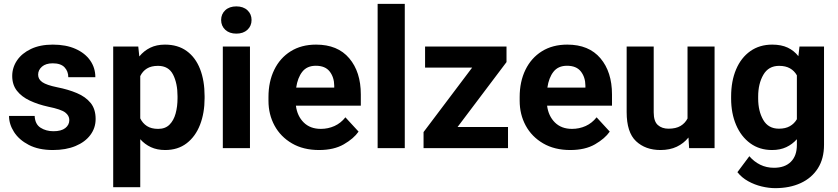

<svg xmlns="http://www.w3.org/2000/svg" viewBox="-20 -770 4358 998"><path d="M340.3 -146Q340.3 -168.9 319.1 -185.3Q297.9 -201.7 231 -215.3Q177.2 -227.1 134.8 -247.1Q92.3 -267.1 67.9 -298.3Q43.5 -329.6 43.5 -375Q43.5 -418.9 68.6 -456.1Q93.8 -493.2 141.1 -515.6Q188.5 -538.1 254.4 -538.1Q322.8 -538.1 372.3 -516.1Q421.9 -494.1 448.7 -455.8Q475.6 -417.5 475.6 -368.7H335Q335 -399.4 315.4 -420.2Q295.9 -440.9 253.9 -440.9Q218.3 -440.9 198.2 -423.6Q178.2 -406.2 178.2 -381.8Q178.2 -357.9 200.2 -342.8Q222.2 -327.6 277.3 -316.4Q334.5 -305.2 379.6 -286.1Q424.8 -267.1 450.9 -235.1Q477.1 -203.1 477.1 -151.4Q477.1 -105 449.7 -68.4Q422.4 -31.7 372.6 -11Q322.8 9.8 254.9 9.8Q180.7 9.8 129.9 -16.6Q79.1 -43 53 -83.7Q26.9 -124.5 26.9 -167.5H160.2Q162.1 -124.5 190.7 -106.2Q219.2 -87.9 257.8 -87.9Q298.3 -87.9 319.3 -104.2Q340.3 -120.6 340.3 -146Z M1043.5 -270V-259.8Q1043.5 -182.6 1019.8 -121.6Q996.1 -60.5 950.4 -25.4Q904.8 9.8 838.4 9.8Q796.4 9.8 764.4 -5.1Q732.4 -20 709 -46.4V203.1H568.4V-528.3H698.7L704.1 -476.6Q728 -505.9 761 -522Q793.9 -538.1 837.4 -538.1Q904.8 -538.1 950.7 -504.6Q996.6 -471.2 1020 -410.9Q1043.5 -350.6 1043.5 -270ZM902.8 -259.8V-270Q902.8 -336.9 879.6 -382.3Q856.4 -427.7 801.3 -427.7Q766.1 -427.7 743.7 -413.8Q721.2 -399.9 709 -374.5V-154.8Q721.2 -129.4 743.9 -114.7Q766.6 -100.1 802.2 -100.1Q838.9 -100.1 860.8 -121.8Q882.8 -143.6 892.8 -179.9Q902.8 -216.3 902.8 -259.8Z M1129.4 -666Q1129.4 -696.8 1150.9 -716.8Q1172.4 -736.8 1208.5 -736.8Q1244.6 -736.8 1266.1 -716.8Q1287.6 -696.8 1287.6 -666Q1287.6 -635.3 1266.1 -615.2Q1244.6 -595.2 1208.5 -595.2Q1172.4 -595.2 1150.9 -615.2Q1129.4 -635.3 1129.4 -666ZM1279.3 -528.3V0H1138.2V-528.3Z M1638.7 9.8Q1556.6 9.8 1497.6 -24.7Q1438.5 -59.1 1407 -117.2Q1375.5 -175.3 1375.5 -246.1V-265.6Q1375.5 -345.7 1405.5 -407.2Q1435.5 -468.8 1491 -503.4Q1546.4 -538.1 1623 -538.1Q1735.4 -538.1 1795.4 -467Q1855.5 -396 1855.5 -279.3V-220.7H1518.1Q1524.9 -167 1558.6 -133.5Q1592.3 -100.1 1647.5 -100.1Q1685.5 -100.1 1718.5 -115Q1751.5 -129.9 1775.4 -160.2L1843.8 -85.9Q1818.8 -49.8 1767.3 -20Q1715.8 9.8 1638.7 9.8ZM1621.6 -428.2Q1575.7 -428.2 1551.3 -397Q1526.9 -365.7 1519.5 -314.5H1717.3V-325.2Q1716.8 -368.7 1693.6 -398.4Q1670.4 -428.2 1621.6 -428.2Z M2084 -750V0H1942.9V-750Z M2620.6 -109.9V0H2181.6V-83.5L2434.1 -418.5H2189.5V-528.3H2612.8V-447.3L2358.4 -109.9Z M2944.3 9.8Q2862.3 9.8 2803.2 -24.7Q2744.1 -59.1 2712.6 -117.2Q2681.2 -175.3 2681.2 -246.1V-265.6Q2681.2 -345.7 2711.2 -407.2Q2741.2 -468.8 2796.6 -503.4Q2852.1 -538.1 2928.7 -538.1Q3041 -538.1 3101.1 -467Q3161.1 -396 3161.1 -279.3V-220.7H2823.7Q2830.6 -167 2864.3 -133.5Q2897.9 -100.1 2953.1 -100.1Q2991.2 -100.1 3024.2 -115Q3057.1 -129.9 3081.1 -160.2L3149.4 -85.9Q3124.5 -49.8 3073 -20Q3021.5 9.8 2944.3 9.8ZM2927.2 -428.2Q2881.3 -428.2 2856.9 -397Q2832.5 -365.7 2825.2 -314.5H3022.9V-325.2Q3022.5 -368.7 2999.3 -398.4Q2976.1 -428.2 2927.2 -428.2Z M3562 0 3558.6 -55.2Q3533.7 -24.4 3497.6 -7.3Q3461.4 9.8 3413.1 9.8Q3335 9.8 3286.1 -36.1Q3237.3 -82 3237.3 -187V-528.3H3377.9V-186Q3377.9 -139.2 3399.4 -120.1Q3420.9 -101.1 3454.6 -101.1Q3493.7 -101.1 3517.6 -115.5Q3541.5 -129.9 3553.7 -154.3V-528.3H3694.3V0Z M3780.3 -257.8V-268.1Q3780.3 -348.6 3806.2 -409.4Q3832 -470.2 3880.1 -504.2Q3928.2 -538.1 3994.1 -538.1Q4041 -538.1 4074.2 -522.5Q4107.4 -506.8 4129.9 -478L4135.7 -528.3H4263.2V-17.6Q4263.2 54.7 4231.2 105Q4199.2 155.3 4142.1 181.6Q4085 208 4009.3 208Q3976.6 208 3939.5 199.2Q3902.3 190.4 3868.9 171.9Q3835.4 153.3 3813 125L3875 42Q3899.4 70.3 3931.6 86.2Q3963.9 102.1 4002.9 102.1Q4059.6 102.1 4090.8 71Q4122.1 40 4122.1 -16.6V-46.4Q4098.6 -20 4066.9 -5.1Q4035.2 9.8 3993.2 9.8Q3927.7 9.8 3879.9 -25.1Q3832 -60.1 3806.2 -120.6Q3780.3 -181.2 3780.3 -257.8ZM3920.9 -268.1V-257.8Q3920.9 -192.4 3947.3 -146.7Q3973.6 -101.1 4028.8 -101.1Q4063 -101.1 4085.9 -114.3Q4108.9 -127.4 4122.1 -150.4V-378.4Q4108.9 -401.9 4086.2 -414.8Q4063.5 -427.7 4029.8 -427.7Q3974.6 -427.7 3947.8 -381.3Q3920.9 -335 3920.9 -268.1Z"/></svg>

Font: Vazirmatn FD
Style: Bold
Weight: 700
Designer: Saber Rastikerdar
Foundry: Saber Rastikerdar
Version: Version 33.001